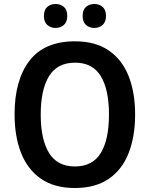

<svg xmlns="http://www.w3.org/2000/svg" viewBox="-20 -932 750 962"><path d="M657 -358Q657 -248 624.5 -165Q592 -82 525 -36Q458 10 355 10Q252 10 185 -36.5Q118 -83 85.5 -166Q53 -249 53 -359Q53 -530 127.5 -627.5Q202 -725 356 -725Q458 -725 525 -679Q592 -633 624.5 -550.5Q657 -468 657 -358ZM184 -358Q184 -234 225.5 -166Q267 -98 355 -98Q444 -98 485 -165.5Q526 -233 526 -358Q526 -483 485 -550.5Q444 -618 356 -618Q267 -618 225.5 -550Q184 -482 184 -358ZM200 -852Q200 -883 217 -897.5Q234 -912 258 -912Q283 -912 300 -897.5Q317 -883 317 -852Q317 -822 300 -807Q283 -792 258 -792Q234 -792 217 -807Q200 -822 200 -852ZM394 -852Q394 -883 411 -897.5Q428 -912 453 -912Q477 -912 494 -897.5Q511 -883 511 -852Q511 -822 494 -807Q477 -792 453 -792Q428 -792 411 -807Q394 -822 394 -852Z"/></svg>

Font: Noto Sans Khmer UI SemiCondensed SemiBold
Style: Regular
Weight: 600
Width: 4
Designer: Danh Hong and the Monotype Design Team
Foundry: Monotype Imaging Inc.
Version: Version 2.002; ttfautohint (v1.8.4.7-5d5b)